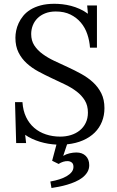

<svg xmlns="http://www.w3.org/2000/svg" viewBox="-20 -736 607 998"><path d="M447.8 -488.3Q445.3 -524.4 433.8 -558.3Q422.4 -592.3 400.4 -618.4Q378.4 -644.5 346.2 -660.4Q314 -676.3 270 -676.3Q238.8 -676.3 214.8 -666.7Q190.9 -657.2 174.8 -641.1Q158.7 -625 150.4 -603.8Q142.1 -582.5 142.1 -559.1Q142.1 -524.9 158.4 -499.8Q174.8 -474.6 201.7 -455.1Q228.5 -435.5 262.7 -419.4Q296.9 -403.3 332.5 -387Q368.2 -370.6 402.3 -351.8Q436.5 -333 463.4 -308.3Q490.2 -283.7 506.6 -251Q522.9 -218.3 522.9 -173.8Q522.9 -136.2 510 -103.8Q497.1 -71.3 472.4 -46.9Q447.8 -22.5 411.6 -6.6Q375.5 9.3 328.6 14.2L308.6 74.2Q322.8 65.4 341.3 61Q359.9 56.6 377 56.6Q407.7 56.6 425.8 74.5Q443.8 92.3 443.8 122.6Q443.8 142.6 434.1 158.7Q424.3 174.8 408.2 187.3Q392.1 199.7 371.3 208.7Q350.6 217.8 328.9 224.1Q307.1 230.5 285.9 234.6Q264.6 238.8 247.6 241.2L241.7 207.5Q267.1 203.1 289.1 196Q311 189 327.1 179.4Q343.3 169.9 352.5 158Q361.8 146 361.8 131.3Q361.8 116.2 353.8 109.4Q345.7 102.5 334 101.6Q322.3 100.6 308.8 104.7Q295.4 108.9 284.7 116.2L251 99.6L273.4 15.6Q252.4 14.6 230.7 11Q209 7.3 188 1Q167 -5.4 147.2 -14.4Q127.4 -23.4 110.8 -35.2L115.7 7.8H64L58.1 -205.1H96.7Q99.6 -160.6 115.7 -127.2Q131.8 -93.8 158 -71.3Q184.1 -48.8 218.8 -37.4Q253.4 -25.9 293 -25.9Q322.3 -25.9 348.4 -33.9Q374.5 -42 394.3 -57.9Q414.1 -73.7 425.5 -97.2Q437 -120.6 437 -150.9Q437 -187.5 420.9 -213.9Q404.8 -240.2 378.2 -260.5Q351.6 -280.8 317.6 -297.1Q283.7 -313.5 248.5 -329.8Q213.4 -346.2 179.4 -364.5Q145.5 -382.8 118.9 -407Q92.3 -431.2 76.2 -463.4Q60.1 -495.6 60.1 -540Q60.1 -557.1 64 -576.7Q67.9 -596.2 76.9 -615.7Q85.9 -635.3 100.8 -653.6Q115.7 -671.9 138.2 -685.8Q160.6 -699.7 191.4 -708Q222.2 -716.3 262.7 -716.3Q282.2 -716.3 304.2 -713.9Q326.2 -711.4 348.9 -705.6Q371.6 -699.7 394 -689.7Q416.5 -679.7 437 -664.6L433.1 -707.5H483.9V-488.3Z"/></svg>

Font: Lora
Style: Regular
Weight: 400
Designer: Olga Karpushina, Alexei Vanyashin
Foundry: Cyreal (www.cyreal.org, a@cyreal.org)
Version: Version 1.014